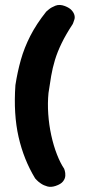

<svg xmlns="http://www.w3.org/2000/svg" viewBox="-20 -709 353 760"><path d="M200 27Q182 33 167.5 29Q153 25 142 17.5Q131 10 125 3.5Q119 -3 119 -3Q74 -77 53.5 -167Q33 -257 41 -372Q49 -424 62.5 -472Q76 -520 100 -567Q124 -614 163 -663Q163 -663 173 -671.5Q183 -680 199.5 -686.5Q216 -693 237 -685Q255 -678 263.5 -668.5Q272 -659 274.5 -649.5Q277 -640 274.5 -632Q272 -624 270 -619Q268 -614 268 -614Q241 -573 224 -538Q207 -503 197.5 -471.5Q188 -440 182.5 -408Q177 -376 172 -341Q168 -301 171 -257.5Q174 -214 183 -173Q192 -132 205.5 -97.5Q219 -63 234 -41Q234 -41 236.5 -33Q239 -25 238.5 -13.5Q238 -2 229.5 9Q221 20 200 27Z"/></svg>

Font: Sour Gummy Black SemiBold
Style: Regular
Weight: 600
Version: Version 1.000